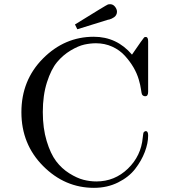

<svg xmlns="http://www.w3.org/2000/svg" viewBox="-20 -882 818 924"><path d="M431.2 -705.1Q542 -705.1 615.2 -619.1Q669.4 -698.2 673.8 -702.1Q677.7 -704.1 681.2 -704.1Q693.4 -704.1 692.9 -682.1V-439.9Q692.9 -418.9 679.2 -418.9Q668 -418.9 663.1 -428.2Q661.1 -433.1 658.4 -452.6Q655.8 -472.2 647.9 -499Q639.2 -528.8 622.6 -557.4Q606 -585.9 581.1 -613.5Q556.2 -641.1 520 -657.5Q483.9 -673.8 441.9 -673.8Q415 -673.8 386 -667.5Q356.9 -661.1 320.1 -639.2Q283.2 -617.2 254.6 -583Q226.1 -548.8 206.1 -486.3Q186 -423.8 186 -342.8Q186 -264.6 204.6 -203.4Q223.1 -142.1 250 -106.4Q276.9 -70.8 313.5 -47.9Q350.1 -24.9 381.6 -16.8Q413.1 -8.8 443.8 -8.8Q531.7 -8.8 595.5 -70.3Q659.2 -131.8 667 -220.2Q668.9 -244.1 672.9 -247.1Q678.7 -251 681.2 -251Q693.4 -251 692.9 -229Q692.9 -192.9 677 -150.9Q661.1 -108.9 630.6 -69.3Q600.1 -29.8 548.1 -3.9Q496.1 22 432.1 22Q292 22 187.5 -83Q83 -188 83 -342Q83 -496.1 187 -600.6Q291 -705.1 431.2 -705.1ZM340.8 -764.2Q492.7 -858.4 500 -860.8Q503.9 -861.8 509.8 -861.8Q523.9 -861.8 533.4 -849.9Q543 -837.9 543 -825.2Q543 -817.4 539.1 -810.3Q535.2 -803.2 529.1 -799.1Q522.9 -794.9 517.6 -792.5Q512.2 -790 505.9 -788.1L500 -787.1L352.1 -741.2Z"/></svg>

Font: CMU Serif Upright Italic
Style: UprightItalic
Weight: 500
Version: Version 0.7.0